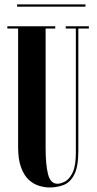

<svg xmlns="http://www.w3.org/2000/svg" viewBox="-20 -816 428 848"><path d="M199 12Q178.5 12 154.5 5.2Q130.5 -1.5 109 -20.2Q87.5 -39 73.8 -74.5Q60 -110 60 -167.5V-690H12.5V-700H224V-690H181.5V-163Q181.5 -88 192.2 -46.2Q203 -4.5 234 -4.5Q248 -4.5 267 -14.2Q286 -24 300.5 -53.2Q315 -82.5 315 -141V-690H270.5V-700H372.5V-690H326V-150.5Q326 -81 308.5 -46Q291 -11 262 0.5Q233 12 199 12ZM55.5 -786.5V-796.5H357.5V-786.5Z"/></svg>

Font: Imbue 100pt
Style: Bold
Weight: 700
Designer: Tyler Finck
Foundry: Etcetera Type Company
Version: Version 1.102; ttfautohint (v1.8.3)